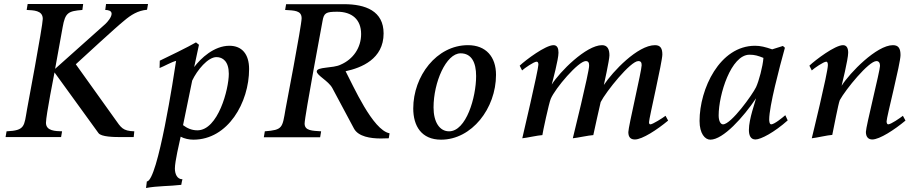

<svg xmlns="http://www.w3.org/2000/svg" viewBox="-20 -689 4632 965"><path d="M8 0H287L292 -29C260 -30 211 -30 211 -72C211 -108 254 -325 254 -325L475 -20C489 -1 552 0 590 0H652L655 -29C596 -31 589 -47 557 -92L361 -366C398 -400 565 -554 604 -585C638 -614 673 -636 719 -640L724 -669H513L509 -639C522 -639 541 -636 541 -620C541 -603 521 -579 509 -568L257 -343L295 -553C308 -626 323 -633 394 -639L398 -669H119L114 -639C147 -637 195 -638 195 -594C195 -561 116 -140 116 -140C101 -55 107 -33 13 -29Z M714 256C769 245 835 247 891 240C892 230 897 212 897 212C870 212 859 185 859 158C859 122 881 31 888 -2C906 8 931 13 952 13C1126 13 1232 -174 1232 -342C1232 -417 1196 -459 1133 -459C1056 -459 989 -396 956 -352C959 -368 980 -464 980 -464C980 -464 966 -475 965 -476C934 -457 811 -397 783 -384L782 -347C805 -356 843 -378 865 -383C855 -316 773 222 718 223ZM900 -60C906 -87 942 -266 946 -284C971 -337 1025 -402 1068 -402C1100 -402 1130 -380 1130 -318C1130 -241 1076 -34 972 -34C943 -34 920 -45 900 -60Z M1306 1H1589L1594 -29C1551 -32 1511 -31 1511 -68C1511 -103 1601 -583 1601 -583C1608 -624 1618 -630 1675 -630C1749 -630 1795 -591 1795 -518C1795 -449 1755 -391 1692 -364C1654 -345 1572 -354 1572 -330C1572 -310 1630 -283 1650 -247L1759 -43C1781 -2 1843 7 1894 7C1914 7 1934 6 1934 6L1938 -19C1853 -35 1755 -259 1717 -331C1796 -348 1908 -392 1908 -521C1908 -634 1817 -668 1709 -668H1418L1413 -639C1459 -636 1496 -637 1496 -597C1496 -562 1415 -140 1415 -140C1399 -46 1401 -36 1311 -29Z M2057 -144C2057 -56 2098 13 2197 13C2351 13 2473 -144 2473 -313C2473 -404 2422 -462 2332 -462C2174 -462 2057 -306 2057 -144ZM2159 -149C2159 -275 2222 -421 2295 -421C2350 -421 2373 -375 2373 -307C2373 -199 2323 -29 2237 -29C2189 -29 2159 -76 2159 -149Z M2592 -359 2604 -335C2616 -346 2663 -379 2677 -379C2683 -379 2686 -374 2686 -364C2686 -339 2605 6 2605 6C2627 4 2684 -9 2706 -10C2707 -22 2739 -171 2748 -192C2770 -245 2887 -382 2924 -382C2937 -382 2941 -374 2941 -359C2941 -326 2859 6 2859 6C2881 4 2940 -9 2962 -10C2964 -22 2997 -168 2999 -176C3026 -229 3149 -382 3188 -382C3201 -382 3205 -375 3205 -361C3205 -334 3138 -52 3138 -25C3138 3 3152 12 3171 12C3208 12 3283 -37 3338 -83L3325 -107C3311 -96 3260 -64 3249 -64C3244 -64 3242 -68 3242 -75C3242 -94 3309 -379 3309 -415C3309 -445 3300 -462 3272 -462C3185 -462 3060 -330 3015 -262C3015 -262 3043 -387 3043 -411C3043 -440 3034 -462 3006 -462C2926 -462 2793 -328 2753 -264C2758 -283 2787 -391 2787 -424C2787 -446 2781 -462 2762 -462C2722 -462 2624 -389 2592 -359Z M3496 -81C3496 -18 3523 13 3550 13C3615 13 3716 -100 3780 -195C3776 -177 3744 -91 3744 -36C3744 -8 3753 12 3777 12C3804 12 3872 -24 3939 -84L3927 -110C3913 -98 3872 -64 3856 -64C3847 -64 3846 -82 3846 -88C3846 -155 3897 -348 3925 -449C3924 -450 3915 -458 3915 -458L3861 -441C3826 -453 3802 -459 3775 -459C3597 -459 3496 -242 3496 -81ZM3592 -109C3592 -213 3654 -414 3747 -414C3773 -414 3790 -409 3817 -398C3814 -355 3794 -281 3780 -251C3763 -215 3655 -64 3614 -64C3601 -64 3592 -82 3592 -109Z M4048 -359 4060 -335C4072 -346 4119 -379 4133 -379C4138 -379 4141 -373 4141 -362C4141 -324 4060 6 4060 6C4082 4 4141 -10 4163 -11C4171 -48 4193 -167 4201 -186C4230 -239 4346 -382 4385 -382C4397 -382 4403 -373 4403 -358C4403 -334 4332 -53 4332 -26C4332 0 4345 12 4364 12C4401 12 4476 -37 4531 -83L4518 -107C4504 -96 4458 -64 4444 -64C4439 -64 4436 -71 4436 -79C4436 -100 4506 -370 4506 -412C4506 -444 4497 -462 4468 -462C4386 -462 4251 -323 4210 -258C4210 -258 4243 -391 4243 -424C4243 -446 4236 -462 4217 -462C4177 -462 4080 -389 4048 -359Z"/></svg>

Font: KpRoman
Style: SemiboldItalic
Weight: 600
Italic angle: -11°
Version: Version 0.66